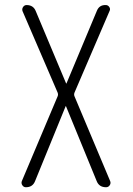

<svg xmlns="http://www.w3.org/2000/svg" viewBox="-20 -540 540 779"><path d="M85 219.7Q76.2 219.7 70.8 211.9Q65.4 204.1 68.4 195.3L213.9 -149.4Q216.8 -156.2 213.9 -164.1L71.3 -495.1Q68.4 -503.9 73.7 -511.7Q79.1 -519.5 87.9 -519.5Q115.2 -519.5 125 -495.1L248 -202.1Q248 -201.2 249 -201.2Q250 -201.2 250 -202.1L373 -496.1Q382.8 -520.5 409.2 -519.5Q418 -519.5 423.3 -511.7Q428.7 -503.9 424.8 -496.1L282.2 -164.1Q279.3 -156.2 282.2 -149.4L426.8 194.3Q430.7 203.1 425.3 211.4Q419.9 219.7 410.2 219.7Q381.8 219.7 372.1 194.3L248 -108.4Q248 -109.4 247.1 -109.4Q246.1 -109.4 246.1 -108.4L122.1 195.3Q112.3 219.7 85 219.7Z"/></svg>

Font: Rounded Mgen+ 2m light
Style: Regular
Weight: 200
Designer: [Source Han Sans]
Ryoko NISHIZUKA  (kana & ideographs); Paul D. Hunt (Latin, Greek & Cyrillic); Wenlong ZHANG  (bopomofo
Version: Version 1.059.20150602